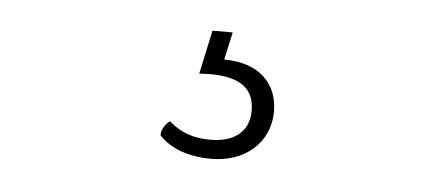

<svg xmlns="http://www.w3.org/2000/svg" viewBox="-29 -47 658 284"><g transform="rotate(5 300.0 94.5)"><path d="M307 0H277L263 65C329 60 345 84 345 113C345 146 321 161 288 161C252 161 236 147 226 139C220 143 213 153 214 161C228 176 252 189 292 189C340 189 378 159 378 111C378 70 350 41 298 41Z"/></g></svg>

Font: Arima Koshi Thin
Style: Regular
Weight: 250
Designer: Joana Correia and Natanael Gama
Foundry: NDISCOVER
Version: Version 1.019;PS 001.019;hotconv 1.0.88;makeotf.lib2.5.64775